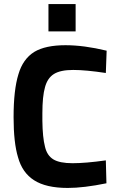

<svg xmlns="http://www.w3.org/2000/svg" viewBox="-20 -915 583 947"><path d="M314 12Q393 12 505 -11L502 -124Q402 -110 338 -110Q274 -110 243 -129Q212 -148 202 -191Q190 -237 189 -319V-356Q189 -440 202 -485Q214 -530 246 -550Q278 -570 341 -570Q403 -570 502 -555L506 -665Q394 -692 303 -692Q204 -692 149 -659Q93 -624 71 -549Q47 -472 47 -337Q47 -211 69 -139Q90 -63 148 -26Q207 12 314 12ZM219 -895V-760H353V-895Z"/></svg>

Font: Online Auction - Bold
Style: Bold
Weight: 500
Designer: Mohamed Mostafa, the designer of Online Auction
Foundry: Kief Type Foundry
Version: ""